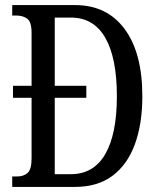

<svg xmlns="http://www.w3.org/2000/svg" viewBox="-20 -734 624 754"><path d="M28 0V-41H47Q73 -41 88.5 -55Q104 -69 104 -112V-350H31V-397H104V-605Q104 -648 87 -660.5Q70 -673 44 -673H28V-714H275Q400 -714 469.5 -620Q539 -526 539 -356Q539 -247 509.5 -167Q480 -87 421.5 -43.5Q363 0 275 0ZM258 -50Q348 -50 393.5 -129Q439 -208 439 -356Q439 -506 393.5 -585.5Q348 -665 258 -665H195V-397H319V-350H195V-50Z"/></svg>

Font: Noto Serif Hebrew ExtraCondensed
Style: Regular
Weight: 400
Width: 2
Designer: Monotype Design Team
Foundry: Monotype Imaging Inc.
Version: Version 2.004; ttfautohint (v1.8.4.7-5d5b)